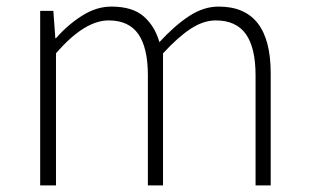

<svg xmlns="http://www.w3.org/2000/svg" viewBox="-20 -563 937 583"><path d="M102 0V-530H142L148 -447H150Q186 -488 229.5 -515.5Q273 -543 318 -543Q382 -543 416 -513.5Q450 -484 464 -435Q510 -485 554 -514Q598 -543 644 -543Q723 -543 762.5 -492.5Q802 -442 802 -340V0H756V-334Q756 -418 726.5 -459.5Q697 -501 635 -501Q598 -501 559.5 -476Q521 -451 475 -401V0H429V-334Q429 -418 400 -459.5Q371 -501 310 -501Q273 -501 233 -476Q193 -451 150 -401V0Z"/></svg>

Font: Noto Sans JP ExtraLight
Style: Regular
Weight: 250
Designer: Ryoko NISHIZUKA  (kana, bopomofo & ideographs); Paul D. Hunt (Latin, Greek & Cyrillic); Sandoll Communications , Soo-you
Foundry: Adobe
Version: Version 2.004-H2;hotconv 1.0.118;makeotfexe 2.5.65603